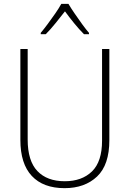

<svg xmlns="http://www.w3.org/2000/svg" viewBox="-20 -969 674 999"><path d="M549 -240Q549 -111 485 -50.5Q421 10 316 10Q205 10 145.5 -53.5Q86 -117 86 -241V-714H124V-243Q124 -132 174.5 -79Q225 -26 317 -26Q406 -26 458.5 -77Q511 -128 511 -237V-714H549ZM336 -949Q349 -927 368.5 -898.5Q388 -870 408 -842.5Q428 -815 443 -798V-791H417Q392 -816 365.5 -848.5Q339 -881 318 -910Q296 -882 269.5 -849Q243 -816 218 -791H192V-798Q208 -817 228.5 -844.5Q249 -872 268 -899.5Q287 -927 299 -949Z"/></svg>

Font: Noto Sans Kannada SemiCondensed ExtraLight
Style: Regular
Weight: 200
Width: 4
Designer: Jelle Bosma - Monotype Design Team
Foundry: Monotype Imaging Inc.
Version: Version 2.005; ttfautohint (v1.8.4.7-5d5b)